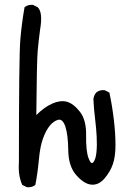

<svg xmlns="http://www.w3.org/2000/svg" viewBox="-20 -784 540 798"><path d="M91.8 -5.9 72.3 -15.6Q54.7 -56.6 58.6 -106.4Q58.6 -551.8 64.5 -619.6Q70.3 -687.5 82 -753.9Q95.7 -765.6 117.2 -763.7L136.7 -753.9Q159.2 -732.4 146.5 -660.2Q140.6 -616.2 136.7 -573.2Q132.8 -530.3 130.9 -305.7Q164.1 -338.9 197.3 -353.5Q230.5 -368.2 257.3 -361.3Q284.2 -354.5 311.5 -320.3Q338.9 -286.1 337.9 -221.7Q336.9 -157.2 347.7 -127.4Q358.4 -97.7 368.2 -109.9Q377.9 -122.1 380.9 -151.4Q383.8 -180.7 381.8 -216.8Q379.9 -252.9 375 -292Q370.1 -331.1 368.2 -372.1Q370.1 -387.7 379.9 -399.4Q393.6 -411.1 415 -409.2L434.6 -399.4Q446.3 -344.7 453.1 -287.1Q460 -229.5 460 -181.6Q460 -133.8 449.2 -102.1Q438.5 -70.3 414.1 -42Q389.6 -13.7 359.4 -16.6Q329.1 -19.5 296.9 -56.2Q264.6 -92.8 263.7 -159.2Q262.7 -225.6 251.5 -258.3Q240.2 -291 221.7 -286.1Q203.1 -281.2 187 -261.7Q170.9 -242.2 158.7 -208.5Q146.5 -174.8 141.6 -120.6Q136.7 -66.4 127 -15.6Q113.3 -3.9 91.8 -5.9Z"/></svg>

Font: JasonHandwriting2
Style: Regular
Weight: 400
Version: Version 1.05.10